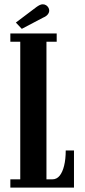

<svg xmlns="http://www.w3.org/2000/svg" viewBox="-20 -852 388 872"><path d="M27 0V-37.5H72V-662.5H27V-700H237.5V-662.5H191V-37.5H217.5Q237.5 -37.5 250.8 -53.8Q264 -70 271.2 -99.5Q278.5 -129 278.5 -168.5H316V0ZM79 -721 52 -749.5 145.5 -820Q153 -825.5 160.2 -829Q167.5 -832.5 174 -832.5Q183 -832.5 189.8 -828Q196.5 -823.5 200 -817Q203.5 -811 203.5 -804Q203.5 -794.5 196.5 -786Q189.5 -777.5 176 -772Z"/></svg>

Font: Imbue Thin 10pt
Style: Bold
Weight: 700
Version: Version 1.102